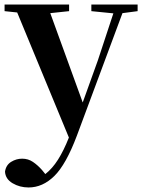

<svg xmlns="http://www.w3.org/2000/svg" viewBox="-27 -556 629 847"><path d="M376 -506.8V-536.1H580.1V-506.8L513.2 -498L312 43Q264.2 169.9 212.6 220.5Q161.1 271 99.1 271Q60.1 271 28.6 252.4Q-2.9 233.9 -4.9 201.2Q-0.5 171.9 22.2 158Q44.9 144 70.8 144Q97.2 144 118.2 158.2Q139.2 172.4 158.2 193.8L172.9 211.9Q203.6 188 228.8 148.4Q253.9 108.9 276.9 50.8L48.8 -501L-6.8 -506.8V-536.1H277.8V-506.8L194.8 -498L337.9 -104L404.8 -290L473.1 -497.1Z"/></svg>

Font: Source Han Serif TW
Style: Bold
Weight: 700
Designer: Ryoko NISHIZUKA Ë•øÂ°öÊ∂ºÂ≠ê (kana & ideographs); Frank Grie√ühammer (Latin, Greek & Cyrillic); Wenlong ZHANG Âº†ÊñáÈæô 
Foundry: Adobe
Version: Version 2.003;hotconv 1.1.1;makeotfexe 2.6.0